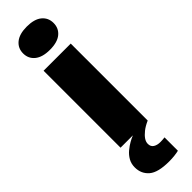

<svg xmlns="http://www.w3.org/2000/svg" viewBox="-324 -730 935 935"><g transform="rotate(-45 143.5 -262.5)"><path d="M50 0V-530H237V0ZM144 -580Q93 -580 66 -602Q39 -624 39 -660Q39 -696 66 -718Q93 -740 144 -740Q196 -740 222.5 -718Q249 -696 249 -660Q249 -624 222.5 -602Q196 -580 144 -580ZM170 215Q94 215 62.5 188Q31 161 31 117Q31 92 42 72.5Q53 53 70.5 38.5Q88 24 105 14.5Q122 5 135 0H237Q210 12 192.5 26Q175 40 166 53.5Q157 67 157 81Q157 100 171 109Q185 118 207 118Q215 118 221 117.5Q227 117 237 116V208Q225 211 207.5 213Q190 215 170 215Z"/></g></svg>

Font: Golos Text ExtraBold
Style: Regular
Weight: 800
Designer: A.Korolkova, Vitaly Kuzmin
Foundry: ParaType Ltd
Version: Version 2.004